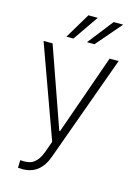

<svg xmlns="http://www.w3.org/2000/svg" viewBox="-137 -809 779 1083"><g transform="rotate(15 252.5 -267.5)"><path d="M88.9 198.2H79.1L80.1 153.3L102.5 154.3Q124 154.3 141.1 148.4Q158.2 142.6 175 124Q191.9 105.5 205.1 69.3L227.5 6.8L33.2 -530.3H85.9L250 -63.5H254.9L418.9 -530.3H471.7L248 87.9Q208.5 199.2 105.5 199.2Q93.8 199.2 88.9 198.2ZM387.7 -735.4H443.4L315.4 -586.9H271.5ZM240.2 -735.4H294.9L192.4 -586.9H151.4Z"/></g></svg>

Font: Pretendard ExtraLight
Style: Regular
Weight: 200
Designer: Base glyphs from Inter by Rasmus Andersson; Hangeul glyphs from Noto Sans CJK(Source Han Sans) by Jang Soo-young and Kan
Foundry: Kil Hyung-jin
Version: Version 1.309